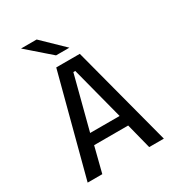

<svg xmlns="http://www.w3.org/2000/svg" viewBox="-210 -1035 1071 1164"><g transform="rotate(-30 325.0 -453.0)"><path d="M592.7 0H490.2L445.2 -177H206.8L161.8 0H59.3L243.6 -700H408.4ZM319.3 -623.9 222.8 -253.1H429.2L332.7 -623.9ZM279.1 -763.9 116 -906H225.4L372.4 -763.9Z"/></g></svg>

Font: Trispace Thin
Style: Regular
Weight: 100
Designer: Tyler Finck
Foundry: Etcetera Type Company
Version: Version 1.210